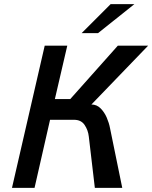

<svg xmlns="http://www.w3.org/2000/svg" viewBox="-20 -911 738 931"><path d="M376 -750.5 516.6 -891.1H631.8L455.6 -750.5ZM196.8 -689.5H306.2L246.1 -430.7H320.8L551.3 -689.5H698.2L423.3 -404.3Q449.2 -404.3 468 -385.3Q486.8 -366.2 497.8 -340.3Q508.8 -314.5 513.2 -291L572.8 0H439.9L410.6 -249Q407.2 -279.8 390.4 -304.9Q373.5 -330.1 339.4 -330.1H222.7L147.5 0H38.1Z"/></svg>

Font: Acari Sans SemiBold
Style: Italic
Weight: 600
Italic angle: -13°
Designer: Alfredo Marco Pradil and Stefan Peev
Foundry: Hanken Design Co.
Version: Version 1.045;January 11, 2019;FontCreator 11.5.0.2425 64-bi